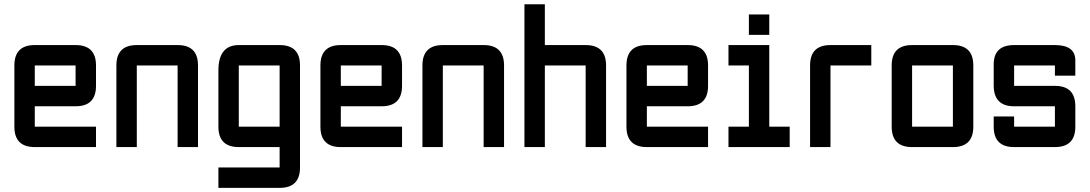

<svg xmlns="http://www.w3.org/2000/svg" viewBox="-20 -704 5216 919"><path d="M146.5 -488.3H341.8Q439.5 -488.3 439.5 -390.6V-293Q439.5 -195.3 341.8 -195.3H146.5V-97.7H439.5V0H146.5Q48.8 0 48.8 -97.7V-390.6Q48.8 -488.3 146.5 -488.3ZM341.8 -390.6H146.5V-293H341.8Z M830.1 -390.6H634.8V0H537.1V-390.6Q537.1 -488.3 634.8 -488.3H830.1Q927.7 -488.3 927.7 -390.6V0H830.1Z M1318.4 195.3H1025.4V97.7H1318.4V0H1123Q1025.4 0 1025.4 -97.7V-366.2Q1025.4 -488.3 1123 -488.3H1318.4Q1416 -488.3 1416 -390.6V97.7Q1416 195.3 1318.4 195.3ZM1123 -97.7H1318.4V-390.6H1123Z M1611.3 -488.3H1806.6Q1904.3 -488.3 1904.3 -390.6V-293Q1904.3 -195.3 1806.6 -195.3H1611.3V-97.7H1904.3V0H1611.3Q1513.7 0 1513.7 -97.7V-390.6Q1513.7 -488.3 1611.3 -488.3ZM1806.6 -390.6H1611.3V-293H1806.6Z M2294.9 -390.6H2099.6V0H2002V-390.6Q2002 -488.3 2099.6 -488.3H2294.9Q2392.6 -488.3 2392.6 -390.6V0H2294.9Z M2490.2 -683.6H2587.9V-488.3H2783.2Q2880.9 -488.3 2880.9 -390.6V0H2783.2V-390.6H2587.9V0H2490.2Z M3076.2 -488.3H3271.5Q3369.1 -488.3 3369.1 -390.6V-293Q3369.1 -195.3 3271.5 -195.3H3076.2V-97.7H3369.1V0H3076.2Q2978.5 0 2978.5 -97.7V-390.6Q2978.5 -488.3 3076.2 -488.3ZM3271.5 -390.6H3076.2V-293H3271.5Z M3564.5 -537.1V-634.8H3662.1V-537.1ZM3466.8 0V-97.7H3564.5V-390.6H3466.8V-488.3H3662.1V-97.7H3759.8V0Z M3955.1 -488.3H4150.4V-390.6H3955.1V0H3857.4V-390.6Q3857.4 -488.3 3955.1 -488.3Z M4541 0H4345.7Q4248 0 4248 -97.7V-390.6Q4248 -488.3 4345.7 -488.3H4541Q4638.7 -488.3 4638.7 -390.6V-97.7Q4638.7 0 4541 0ZM4541 -97.7V-390.6H4345.7V-97.7Z M4736.3 -146.5H4834V-97.7H5029.3V-195.3H4834Q4736.3 -195.3 4736.3 -295.4V-395.5Q4736.3 -488.3 4834 -488.3H5029.3Q5127 -488.3 5127 -415V-341.8H5029.3V-390.6H4834V-293H5029.3Q5127 -293 5127 -195.3V-97.7Q5127 0 5029.3 0H4834Q4736.3 0 4736.3 -97.7Z"/></svg>

Font: BabelStone Runic Norse
Style: Regular
Weight: 400
Designer: Andrew West
Foundry: BabelStone
Version: Version 3.002 March 14, 2022